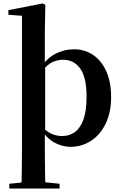

<svg xmlns="http://www.w3.org/2000/svg" viewBox="-20 -839 707 1118"><path d="M105 259Q106 217 106.5 174Q107 131 107.5 90Q108 49 108 14V-747L29 -753V-780L229 -819L244 -810L241 -651V-465L243 -455V-78L241 -65V14Q241 49 241.5 90Q242 131 242.5 174Q243 217 244 259ZM391 16Q343 16 297.5 -8.5Q252 -33 216 -90H209L226 -100Q254 -71 282 -59Q310 -47 343 -47Q384 -47 415.5 -69.5Q447 -92 465.5 -142Q484 -192 484 -276Q484 -389 447 -440Q410 -491 348 -491Q317 -491 287 -478Q257 -465 221 -421L206 -433H210Q248 -497 300.5 -524.5Q353 -552 411 -552Q473 -552 521.5 -519.5Q570 -487 598.5 -424.5Q627 -362 627 -274Q627 -185 595.5 -119.5Q564 -54 510 -19Q456 16 391 16ZM34 259V231L141 220H221L327 231V259Z"/></svg>

Font: Noto Serif TC
Style: Bold
Weight: 700
Designer: Ryoko NISHIZUKA 西塚涼子 (kana & ideographs); Frank Grießhammer (Latin, Greek & Cyrillic); Wenlong ZHANG 张文龙 (bopomofo); San
Foundry: Adobe
Version: Version 2.002-H1;hotconv 1.1.0;makeotfexe 2.6.0